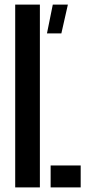

<svg xmlns="http://www.w3.org/2000/svg" viewBox="-20 -820 386 840"><path d="M46.5 0V-800H154.5V0ZM201.5 0V-96H333V0ZM185.5 -674 211 -800H277L248.5 -674Z"/></svg>

Font: Big Shoulders Stencil Display
Style: Bold
Weight: 700
Designer: Patric King
Foundry: XO Type Co
Version: Version 1.000